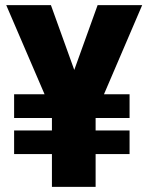

<svg xmlns="http://www.w3.org/2000/svg" viewBox="-20 -731 581 751"><path d="M270.5 -457.5 361.8 -710.9H536.1L386.7 -362.3H486.8V-269.5H354V-220.7H486.8V-128.4H354V0H183.1V-128.4H35.2V-220.7H183.1V-269.5H35.2V-362.3H154.3L4.4 -710.9H179.2Z"/></svg>

Font: Roboto Black
Style: Regular
Weight: 900
Designer: Google
Version: Version 2.134; 2016